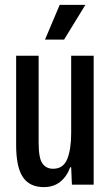

<svg xmlns="http://www.w3.org/2000/svg" viewBox="-20 -755 449 785"><path d="M159 10Q101 10 73.5 -31Q46 -72 46 -162V-527H138V-171Q138 -108 153.5 -86.5Q169 -65 197 -65Q239 -65 255 -105Q271 -145 271 -211V-527H363V0H274L271 -71H267Q253 -33 226 -11.5Q199 10 159 10ZM164 -593 224 -735H329L242 -593Z"/></svg>

Font: Mona Sans Condensed Medium
Style: Regular
Weight: 500
Width: 3
Designer: Deni Anggara
Foundry: GitHub
Version: Version 1.001; ttfautohint (v1.8.4.7-5d5b);gftools[0.9.31]